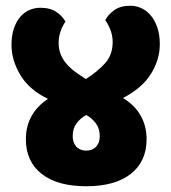

<svg xmlns="http://www.w3.org/2000/svg" viewBox="-20 -648 596 668"><path d="M184 -499Q184 -477 191 -459.5Q198 -442 210.5 -427Q223 -412 240.5 -399Q258 -386 279 -373Q321 -400 346.5 -429Q372 -458 372 -502Q372 -523 364.5 -543Q357 -563 346 -578Q357 -598 378 -613Q399 -628 434 -628Q453 -628 471 -620Q489 -612 503.5 -595.5Q518 -579 527 -553.5Q536 -528 536 -494Q536 -441 505.5 -391.5Q475 -342 408 -307Q449 -282 469.5 -245.5Q490 -209 490 -164Q490 -86 435 -43Q380 0 280 0Q180 0 125 -43Q70 -86 70 -164Q70 -208 89.5 -243.5Q109 -279 147 -304Q81 -336 50.5 -387.5Q20 -439 20 -491Q20 -525 28.5 -549.5Q37 -574 51 -590Q65 -606 83 -613.5Q101 -621 120 -621Q155 -621 176 -606.5Q197 -592 208 -573Q197 -558 190.5 -538.5Q184 -519 184 -499ZM280 -248Q260 -237 246.5 -219Q233 -201 233 -175Q233 -159 238 -149Q243 -139 250 -133.5Q257 -128 265 -126Q273 -124 280 -124Q287 -124 295 -126Q303 -128 310 -133.5Q317 -139 322 -149Q327 -159 327 -175Q327 -201 313.5 -219Q300 -237 280 -248Z"/></svg>

Font: Baloo
Style: Regular
Weight: 400
Designer: Sarang Kulkarni and Ek Type
Foundry: Ek Type
Version: Version 1.100;PS 1.000;hotconv 1.0.88;makeotf.lib2.5.647800;